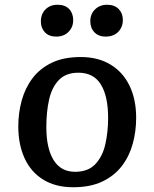

<svg xmlns="http://www.w3.org/2000/svg" viewBox="-20 -774 649 808"><path d="M288 14Q214 14 162 -18Q110 -50 83.5 -108Q57 -166 57 -242Q57 -299 71.5 -351.5Q86 -404 117 -445Q148 -486 198 -510Q248 -534 320 -534Q393 -534 445.5 -502Q498 -470 525.5 -412.5Q553 -355 553 -278Q553 -221 538.5 -168.5Q524 -116 492.5 -75Q461 -34 410.5 -10Q360 14 288 14ZM296 -51Q351 -51 381.5 -83.5Q412 -116 423.5 -168Q435 -220 435 -278Q435 -369 404.5 -418.5Q374 -468 310 -468Q257 -468 227.5 -437Q198 -406 186.5 -354.5Q175 -303 175 -239Q175 -150 205.5 -100.5Q236 -51 296 -51ZM360 -685Q360 -715 380 -734.5Q400 -754 431 -754Q462 -754 479.5 -736Q497 -718 497 -690Q497 -660 477.5 -640Q458 -620 424 -620Q395 -620 377.5 -638Q360 -656 360 -685ZM152 -684Q152 -715 171.5 -734.5Q191 -754 222 -754Q254 -754 271 -736Q288 -718 288 -689Q288 -660 268.5 -640Q249 -620 216 -620Q186 -620 169 -638Q152 -656 152 -684Z"/></svg>

Font: Literata 7pt Medium
Style: Italic
Weight: 500
Italic angle: -2°
Designer: Latin by Veronika Burian and Jose Scaglione. Greek by Irene Vlachou. Cyrillic by Vera Evstafieva
Foundry: TypeTogether
Version: Version 3.002